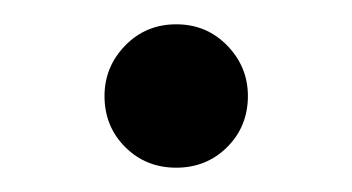

<svg xmlns="http://www.w3.org/2000/svg" viewBox="-20 -410 290 158"><path d="M184 -331Q184 -306 167 -289Q150 -272 125 -272Q100 -272 83 -289Q66 -306 66 -331Q66 -355 83 -372.5Q100 -390 125 -390Q150 -390 167 -372.5Q184 -355 184 -331Z"/></svg>

Font: Libra Serif Modern
Style: Regular
Weight: 400
Designer: Stefan Peev, Context Ltd
Foundry: Stefan Peev, Context Ltd
Version: Version 1.000